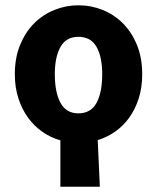

<svg xmlns="http://www.w3.org/2000/svg" viewBox="-20 -528 593 725"><path d="M276 -100Q323 -100 344.5 -139.5Q366 -179 366 -248Q366 -313 344.5 -351Q323 -389 276 -389Q230 -389 208.5 -351Q187 -313 187 -248Q187 -179 208.5 -139.5Q230 -100 276 -100ZM208 177V2Q172 -8 140.5 -30Q109 -52 86 -83.5Q63 -115 49.5 -156.5Q36 -198 36 -248Q36 -310 56 -358.5Q76 -407 109 -440Q142 -473 185.5 -490.5Q229 -508 276 -508Q324 -508 367.5 -490.5Q411 -473 444 -440Q477 -407 497 -358.5Q517 -310 517 -248Q517 -198 504 -157Q491 -116 468.5 -84.5Q446 -53 415.5 -31.5Q385 -10 349 1Q351 46 353 89Q355 132 357 177Z"/></svg>

Font: Giro Regular
Style: Bold
Weight: 700
Designer: Paul D. Hunt
Foundry: Adobe Systems Incorporated
Version: Version 1.000;PS 1.0;hotconv 1.0.88;makeotf.lib2.5.647800